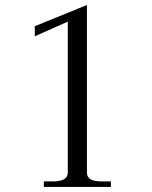

<svg xmlns="http://www.w3.org/2000/svg" viewBox="-20 -742 605 762"><path d="M154 -22H190Q249 -22 249 -57V-656L118 -598V-638L325 -722V-57Q325 -39 339.5 -30.5Q354 -22 384 -22H420V0H154Z"/></svg>

Font: Taviraj Light
Style: Regular
Weight: 300
Designer: Katatrad Team
Foundry: CadsonDemak
Version: Version 1.001